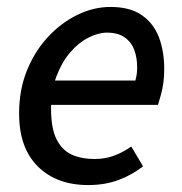

<svg xmlns="http://www.w3.org/2000/svg" viewBox="-20 -521 524 553"><path d="M234 12Q143 12 89 -41.5Q35 -95 35 -194Q35 -263 58 -319Q81 -375 119 -415.5Q157 -456 203.5 -478.5Q250 -501 298 -501Q355 -501 389 -477Q423 -453 438 -413Q453 -373 453 -322Q453 -301 450.5 -282.5Q448 -264 443.5 -248Q439 -232 435 -219H103L111 -289H370Q373 -301 374 -309Q375 -317 375 -328Q375 -354 367 -376.5Q359 -399 339.5 -413Q320 -427 288 -427Q263 -427 234.5 -412.5Q206 -398 182 -370Q158 -342 142.5 -301Q127 -260 127 -209Q127 -151 143 -119.5Q159 -88 187 -75.5Q215 -63 252 -63Q283 -63 309.5 -73Q336 -83 358 -99L392 -42Q362 -18 322.5 -3Q283 12 234 12Z"/></svg>

Font: Source Sans 3 Medium
Style: Italic
Weight: 500
Italic angle: -11°
Designer: Paul D. Hunt
Foundry: Adobe
Version: Version 3.052;hotconv 1.1.0;makeotfexe 2.6.0